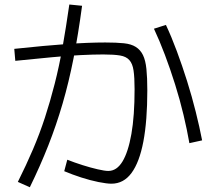

<svg xmlns="http://www.w3.org/2000/svg" viewBox="-20 -833 920 837"><path d="M260 -86.7 273.3 -136.7Q304.4 -124.4 339.4 -113.3Q374.4 -102.2 405.6 -95Q436.7 -87.8 452.2 -87.8Q488.9 -87.8 513.9 -128.9Q538.9 -170 552.8 -248.9Q566.7 -327.8 566.7 -444.4Q566.7 -495.6 562.2 -525.6Q557.8 -555.6 543.9 -571.1Q530 -586.7 503.3 -591.1Q476.7 -595.6 430 -595.6Q387.8 -595.6 331.1 -592.8Q274.4 -590 204.4 -583.3Q134.4 -576.7 46.7 -567.8L42.2 -620Q177.8 -634.4 271.7 -641.1Q365.6 -647.8 438.9 -647.8Q487.8 -647.8 520 -644.4Q552.2 -641.1 572.2 -628.3Q592.2 -615.6 603.3 -592.8Q614.4 -570 618.3 -532.2Q622.2 -494.4 622.2 -438.9Q622.2 -306.7 605 -216.1Q587.8 -125.6 553.3 -78.9Q518.9 -32.2 465.6 -32.2Q445.6 -32.2 409.4 -39.4Q373.3 -46.7 333.9 -59.4Q294.4 -72.2 260 -86.7ZM57.8 -40Q94.4 -113.3 123.9 -182.2Q153.3 -251.1 176.1 -321.1Q198.9 -391.1 218.3 -467.2Q237.8 -543.3 252.8 -628.3Q267.8 -713.3 282.2 -813.3L337.8 -807.8Q321.1 -683.3 300.6 -578.9Q280 -474.4 252.8 -381.1Q225.6 -287.8 190.6 -198.9Q155.6 -110 110 -16.7ZM805.6 -208.9Q795.6 -266.7 780 -332.2Q764.4 -397.8 743.3 -465Q722.2 -532.2 698.9 -593.9Q675.6 -655.6 651.1 -707.8L703.3 -724.4Q727.8 -672.2 751.1 -609.4Q774.4 -546.7 795.6 -479.4Q816.7 -412.2 833.3 -345.6Q850 -278.9 861.1 -221.1Z"/></svg>

Font: Paperlogy 3 Light
Style: Regular
Weight: 300
Designer: redesigned by Lee Juim, glyphs from Gmarket Sans & Montserrat
Foundry: PT&
Version: Version 1.001